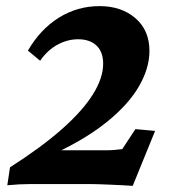

<svg xmlns="http://www.w3.org/2000/svg" viewBox="-20 -602 564 628"><path d="M3.9 3.9 12.7 -54.7Q115.2 -120.1 182.6 -179.7Q250 -239.3 283.7 -293Q317.4 -346.7 317.4 -393.6Q317.4 -432.6 295.4 -453.1Q273.4 -473.6 235.4 -473.6Q201.2 -473.6 168.5 -456.1Q135.7 -438.5 111.3 -403.3L71.3 -436.5Q112.3 -506.8 172.9 -544.4Q233.4 -582 305.7 -582Q377 -582 422.9 -542.5Q468.8 -502.9 468.8 -435.5Q468.8 -378.9 434.6 -319.8Q400.4 -260.7 332 -205.1Q263.7 -149.4 160.2 -100.6L164.1 -110.4H319.3Q339.8 -110.4 351.6 -111.3Q363.3 -112.3 379.9 -114.3L422.9 -179.7L487.3 -173.8L414.1 5.9Q401.4 4.9 381.3 3.9Q361.3 2.9 340.3 2Q319.3 1 301.3 0.5Q283.2 0 273.4 0H80.1Q62.5 0 43 1Q23.4 2 3.9 3.9Z"/></svg>

Font: Crimson Pro ExtraBold
Style: Italic
Weight: 800
Italic angle: -12°
Designer: Jacques Le Bailly
Foundry: Baron von Fonthausen
Version: Version 1.003